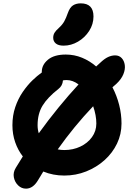

<svg xmlns="http://www.w3.org/2000/svg" viewBox="-20 -1036 798 1144"><path d="M135 88Q108 88 88 68.5Q68 49 62.5 20.5Q57 -8 74 -36Q94 -70 116 -104Q87 -141 70.5 -188.5Q54 -236 54 -290Q54 -348 71 -398Q88 -448 115.5 -488Q143 -528 173 -557Q203 -586 229 -604V-608Q229 -650 266 -680.5Q303 -711 372 -711Q423 -711 469 -692Q515 -673 553 -640Q565 -651 576 -661Q602 -686 623.5 -696Q645 -706 666 -706Q690 -706 705 -690Q720 -674 723.5 -648.5Q727 -623 715 -593.5Q703 -564 673 -536Q661 -526 650 -516Q676 -466 690 -411Q704 -356 704 -300Q704 -236 677 -180Q650 -124 602.5 -81.5Q555 -39 493.5 -14.5Q432 10 363 10Q296 10 238 -14Q222 11 207 37Q177 88 135 88ZM204 -290Q204 -264 211 -242Q268 -321 328 -394.5Q388 -468 448 -533Q413 -559 377 -559Q365 -559 355 -557Q353 -525 328 -506Q263 -455 233.5 -406.5Q204 -358 204 -290ZM554 -300Q554 -349 535 -403Q421 -283 324 -146Q343 -142 363 -142Q415 -142 458.5 -162.5Q502 -183 528 -219Q554 -255 554 -300ZM359 -764Q328 -764 312.5 -777Q297 -790 297 -811Q297 -828 305 -841Q313 -854 330 -869Q352 -889 363 -909Q374 -929 384 -958Q396 -992 415 -1004Q434 -1016 461 -1016Q537 -1016 537 -938Q537 -892 511.5 -852Q486 -812 445 -788Q404 -764 359 -764Z"/></svg>

Font: Shantell Sans Normal
Style: Bold
Weight: 700
Designer: Stephen Nixon, Anya Danilova, Shantell Martin
Foundry: Arrow Type
Version: Version 1.009;[a7da0bfa3]